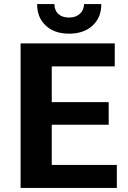

<svg xmlns="http://www.w3.org/2000/svg" viewBox="-20 -922 627 942"><path d="M318.8 -756.8Q247.1 -756.8 204.6 -796.4Q162.1 -835.9 162.1 -901.9H247.1Q247.1 -871.1 266.1 -853.5Q285.2 -835.9 318.8 -835.9Q352.1 -835.9 372.1 -854.5Q392.1 -873 392.1 -901.9H477.1Q477.1 -835.9 434.1 -796.4Q391.1 -756.8 318.8 -756.8ZM233.9 -420.9H513.2V-310.1H233.9V-112.8H553.2V0H81.1V-709H543V-596.2H233.9Z"/></svg>

Font: Sarala
Style: Bold
Weight: 700
Designer: Andres Torresi
Foundry: Huerta Tipografica
Version: Version 1.004;PS 001.003;hotconv 1.0.70;makeotf.lib2.5.58329